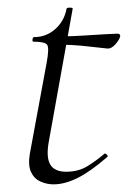

<svg xmlns="http://www.w3.org/2000/svg" viewBox="-20 -470 334 502"><path d="M120 12Q102 12 85.5 4.5Q69 -3 61 -20.5Q53 -38 58 -68L102 -306Q109 -344 103.5 -352.5Q98 -361 68 -361Q64 -361 65 -367Q66 -373 69 -373Q101 -373 124.5 -394Q148 -415 154 -447Q154 -450 162.5 -450Q171 -450 170 -447L108 -102Q100 -60 111 -40.5Q122 -21 153 -21Q185 -21 208.5 -35.5Q232 -50 253 -68Q255 -70 259 -66Q263 -62 261 -60Q216 -21 182.5 -4.5Q149 12 120 12ZM262 -343Q259 -343 239 -345.5Q219 -348 192.5 -350.5Q166 -353 142 -353L144 -375Q167 -375 198 -377Q229 -379 255 -380.5Q281 -382 287 -382Q291 -382 293 -380Q295 -378 294 -374Q292 -366 282 -354.5Q272 -343 262 -343Z"/></svg>

Font: Cormorant Garamond Light
Style: Italic
Weight: 300
Italic angle: -10°
Designer: Christian Thalmann (Catharsis Fonts)
Foundry: Catharsis Fonts
Version: Version 4.001